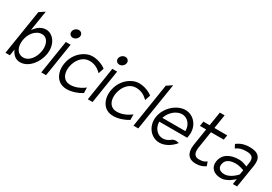

<svg xmlns="http://www.w3.org/2000/svg" viewBox="19 -1412 3100 2191"><g transform="rotate(30 1569.0 -316.5)"><path d="M34 0H92L105 -83L111 -71C133 -26 170 11 231 11C341 11 434 -106 453 -226C475 -368 392 -462 306 -462C246 -462 201 -427 166 -383L156 -371L198 -636L127 -589ZM133 -226C146 -309 208 -393 290 -393C368 -393 398 -308 385 -226C371 -137 312 -54 237 -54C155 -54 117 -128 133 -226Z M565 -588C560 -557 582 -532 613 -532C644 -532 674 -557 679 -588C684 -619 662 -644 631 -644C600 -644 570 -619 565 -588ZM500 -10H563L632 -451H569Z M676 -226C671 -192 671 -160 677 -131C694 -48 750 11 844 11C910 11 986 -15 1039 -49L1038 -122L1018 -107C971 -74 913 -52 854 -52C834 -52 816 -56 799 -65C755 -88 730 -145 743 -226C747 -250 755 -274 765 -295C795 -355 845 -400 913 -400C972 -400 1019 -378 1055 -344L1071 -329L1095 -402C1053 -435 986 -462 919 -462C890 -462 863 -456 837 -444C764 -411 694 -338 676 -226Z M1178 -588C1173 -557 1195 -532 1226 -532C1257 -532 1287 -557 1292 -588C1297 -619 1275 -644 1244 -644C1213 -644 1183 -619 1178 -588ZM1113 -10H1176L1245 -451H1182Z M1289 -226C1284 -192 1284 -160 1290 -131C1307 -48 1363 11 1457 11C1523 11 1599 -15 1652 -49L1651 -122L1631 -107C1584 -74 1526 -52 1467 -52C1447 -52 1429 -56 1412 -65C1368 -88 1343 -145 1356 -226C1360 -250 1368 -274 1378 -295C1408 -355 1458 -400 1526 -400C1585 -400 1632 -378 1668 -344L1684 -329L1708 -402C1666 -435 1599 -462 1532 -462C1503 -462 1476 -456 1450 -444C1377 -411 1307 -338 1289 -226Z M1715 -10H1778L1877 -636L1806 -589Z M1887 -226C1866 -95 1955 11 2066 11C2136 11 2210 -31 2262 -96C2247 -101 2204 -112 2175 -90C2145 -65 2112 -50 2076 -50C2006 -50 1950 -110 1947 -191V-197H2315L2320 -227C2341 -358 2252 -462 2141 -462C2030 -462 1908 -357 1887 -226ZM1956 -252 1958 -258C1986 -340 2061 -401 2132 -401C2203 -401 2258 -340 2259 -258V-252Z M2373 -387H2455L2419 -159C2404 -49 2451 11 2543 11C2608 11 2636 -5 2671 -27L2652 -80C2624 -61 2610 -50 2553 -50C2493 -50 2472 -92 2483 -164L2518 -387H2687L2697 -449H2528L2557 -632H2494L2465 -449H2383Z M2736 -129C2723 -44 2782 11 2877 11C2955 11 3031 -62 3031 -62L3041 -72L3030 0H3086L3134 -301C3152 -412 3102 -462 2991 -462C2914 -462 2867 -442 2822 -409L2846 -362C2886 -392 2925 -401 2982 -401C3053 -401 3083 -373 3071 -300L3063 -250L3056 -253C3056 -253 3009 -278 2953 -278C2845 -278 2753 -236 2736 -129ZM2804 -130C2815 -201 2880 -219 2944 -219C2999 -219 3051 -196 3051 -196L3054 -195L3044 -135L3043 -134C3043 -134 2971 -48 2890 -48C2834 -48 2795 -73 2804 -130Z"/></g></svg>

Font: Charger Sport
Style: LitNrwObl
Weight: 300
Designer: Jasper
Foundry: Cannot Into Space Fonts
Version: Version 1.1